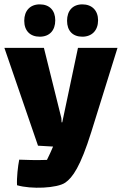

<svg xmlns="http://www.w3.org/2000/svg" viewBox="-21 -679 558 879"><path d="M161 -511C206 -511 232 -540 232 -586C232 -631 206 -659 161 -659C117 -659 90 -630 90 -584C90 -538 117 -511 161 -511ZM356 -511C400 -511 428 -540 428 -586C428 -631 400 -659 356 -659C312 -659 286 -630 286 -584C286 -538 312 -511 356 -511ZM336 -460 264 -119H261L260 -138L180 -460H-1L153 -12L222 -8C214 11 204 33 194 53C145 55 97 53 67 52C61 81 55 135 57 169C121 188 241 183 278 157C311 134 347 85 397 -75L517 -460Z"/></svg>

Font: FilmFarsi_V5 Display
Style: Regular
Weight: 400
Designer: Borna Izadpanah
Foundry: Borna Izadpanah
Version: Version 1.000;PS 001.000;hotconv 1.0.88;makeotf.lib2.5.64775